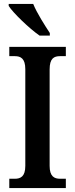

<svg xmlns="http://www.w3.org/2000/svg" viewBox="-20 -951 379 971"><path d="M180 -771H232V-784C207 -822 166 -886 148 -931H24V-921C46 -886 128 -807 180 -771ZM27 0H313V-47H284C254 -47 231 -59 231 -112V-600C231 -656 253 -667 284 -667H313V-714H27V-667H55C84 -667 108 -656 108 -601V-112C108 -58 84 -47 55 -47H27Z"/></svg>

Font: Noto Serif Condensed Semi
Style: Regular
Weight: 600
Width: 3
Designer: Monotype Design Team
Foundry: Monotype Imaging Inc.
Version: Version 1.002